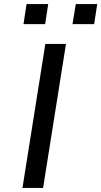

<svg xmlns="http://www.w3.org/2000/svg" viewBox="-20 -920 496 940"><path d="M90 0 202 -705H303L191 0ZM335 -802 351 -900H456L441 -802ZM95 -802 110 -900H216L201 -802Z"/></svg>

Font: Nunito Sans 7pt Expanded
Style: Italic
Weight: 400
Width: 7
Italic angle: -9°
Designer: Vernon Adams
Foundry: Vernon Adams
Version: Version 3.101;gftools[0.9.27]